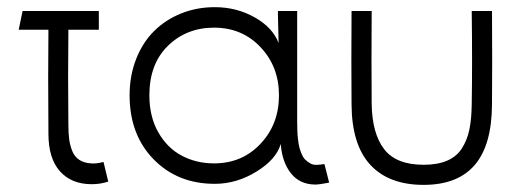

<svg xmlns="http://www.w3.org/2000/svg" viewBox="-20 -501 1444 536"><path d="M235.8 13.2Q179.7 13.2 147.5 -22.7Q115.2 -58.6 115.2 -127.9Q113.8 -298.8 115.2 -418H32.2L43 -470.2H255.9V-418H170.9Q169.4 -285.6 170.9 -153.8Q170.9 -129.4 173.1 -112.5Q175.3 -95.7 181.6 -79.6Q188 -63.5 201.4 -54.7Q214.8 -45.9 234.9 -44.9Q247.1 -43.5 269 -48.8L282.2 5.9Q260.7 13.2 235.8 13.2Z M577.6 -44.9Q655.8 -44.9 707.3 -99.6Q758.8 -154.3 758.8 -234.9Q758.8 -314.9 707.3 -369.4Q655.8 -423.8 577.6 -423.8Q501 -423.8 449 -373.3Q397 -322.8 397 -234.9Q397 -175.3 422.1 -131.3Q447.3 -87.4 487.8 -66.2Q528.3 -44.9 577.6 -44.9ZM341.8 -234.9Q341.8 -290 360.1 -336.4Q378.4 -382.8 410.2 -414.3Q441.9 -445.8 485.6 -463.4Q529.3 -481 579.6 -481Q640.6 -481 690.9 -452.6Q741.2 -424.3 757.8 -380.9L755.9 -458V-470.2H809.6V-161.1Q809.6 -147 810.1 -135.5Q810.5 -124 812 -111.1Q813.5 -98.1 815.9 -88.9Q818.4 -79.6 822.5 -70.1Q826.7 -60.5 832.3 -55.2Q837.9 -49.8 845.7 -45.2Q853.5 -40.5 863.3 -40.8Q873 -41 885.7 -43L898.9 8.8Q871.1 14.2 860.8 14.2Q817.4 14.2 792.5 -16.8Q767.6 -47.9 763.7 -99.1Q751.5 -56.2 696 -22Q640.6 12.2 579.6 12.2Q475.6 12.2 408.7 -56.4Q341.8 -125 341.8 -234.9Z M1017.6 -470.2Q1016.6 -323.7 1017.6 -210Q1019 -127.9 1052.5 -84.5Q1085.9 -41 1162.6 -41Q1201.7 -41 1228.3 -52.5Q1254.9 -64 1269.5 -86.9Q1284.2 -109.9 1290.3 -139.2Q1296.4 -168.5 1296.9 -210Q1298.8 -323.7 1296.9 -470.2H1353.5Q1354.5 -323.7 1353.5 -210Q1353 -96.2 1305.4 -40.5Q1257.8 15.1 1162.6 15.1Q1065.4 15.1 1013.7 -41Q961.9 -97.2 961.4 -210Q960.4 -323.7 961.4 -470.2Z"/></svg>

Font: Kreadon Light
Style: Regular
Weight: 300
Designer: kohakuno
Foundry: StudioGnu
Version: Version 1.000;Glyphs 3.1.2 (3151)